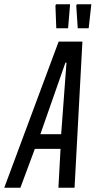

<svg xmlns="http://www.w3.org/2000/svg" viewBox="-61 -884 450 904"><path d="M-41 0 215 -688H327L290 0H214L224 -183H103L35 0ZM129 -252H227L252 -589H247ZM259 -751H204L200 -858L203 -864H269L260 -755ZM356 -751H305L298 -858L301 -864H369L357 -755Z"/></svg>

Font: Saira Ultra Condensed Medium
Style: Italic
Weight: 500
Width: 1
Italic angle: -12°
Designer: Hector Gatti with collaboration of the Omnibus-Type team
Foundry: Omnibus-Type
Version: Version 1.001; ttfautohint (v1.8)